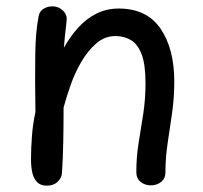

<svg xmlns="http://www.w3.org/2000/svg" viewBox="-20 -575 641 607"><path d="M102 -523Q105 -540 118 -547.5Q131 -555 146 -555Q164 -555 177.5 -543Q191 -531 191 -515Q191 -510 189 -494Q187 -478 185 -459Q183 -440 182 -424Q202 -460 227.5 -488Q253 -516 285 -532Q317 -548 355 -548Q444 -548 487.5 -484.5Q531 -421 531 -317Q531 -266 524 -217.5Q517 -169 510 -122.5Q503 -76 503 -30Q503 -11 489.5 0Q476 11 457 11Q438 11 424.5 0Q411 -11 411 -31Q411 -80 418.5 -125Q426 -170 433 -216Q440 -262 440 -312Q440 -372 427.5 -404Q415 -436 393.5 -448.5Q372 -461 345 -461Q311 -461 284 -437.5Q257 -414 236.5 -378.5Q216 -343 202.5 -304Q189 -265 181 -235Q181 -180 180 -127.5Q179 -75 176 -29Q175 -12 162 0Q149 12 128 12Q108 12 97 0.5Q86 -11 82 -30Q78 -49 78 -71Q78 -106 81 -145Q84 -184 92 -221Q91 -278 91 -323Q91 -368 91.5 -403.5Q92 -439 94.5 -468Q97 -497 102 -523Z"/></svg>

Font: Playpen Sans Deva
Style: Regular
Weight: 400
Designer: Pooja Saxena, Gunjan Panchal, Laura Meseguer, Veronika Burian, José Scaglione
Foundry: TypeTogether
Version: Version 2.000